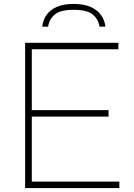

<svg xmlns="http://www.w3.org/2000/svg" viewBox="-20 -958 682 978"><path d="M108 0V-740H583V-707H142V-33H588V0ZM128 -364V-397H533V-364ZM195 -822Q198.5 -854.5 216.2 -880.8Q234 -907 268 -922.5Q302 -938 355 -938Q408 -938 442.8 -922.2Q477.5 -906.5 495.5 -880.2Q513.5 -854 517 -822H487Q481 -860.5 452.2 -884.2Q423.5 -908 355 -908Q287 -908 259 -884.2Q231 -860.5 225 -822Z"/></svg>

Font: Encode Sans SC Expanded Thin
Style: Regular
Weight: 250
Width: 7
Designer: Multiple Designers
Foundry: Impallari Type
Version: Version 3.002